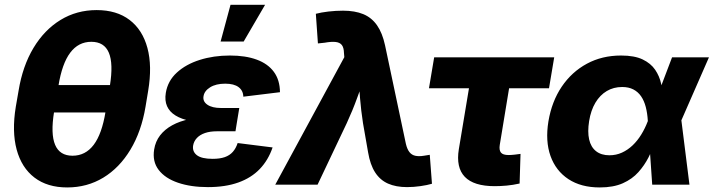

<svg xmlns="http://www.w3.org/2000/svg" viewBox="-20 -782 3022 813"><path d="M264.6 11.7Q180.7 11.7 126 -30Q71.3 -71.8 50.5 -148.7Q29.8 -225.6 46.9 -330.1L58.6 -397.5Q75.7 -502.4 121.8 -579.1Q168 -655.8 236.3 -697.5Q304.7 -739.3 389.2 -739.3Q474.1 -739.3 528.8 -697.5Q583.5 -655.8 604.2 -579.1Q625 -502.4 607.4 -397.5L596.2 -330.1Q578.6 -225.1 532.2 -148.2Q485.8 -71.3 417.5 -29.8Q349.1 11.7 264.6 11.7ZM287.1 -122.6Q341.8 -122.6 376.7 -168.7Q411.6 -214.8 426.8 -308.6L445.3 -418.9Q460.4 -512.7 440.9 -558.8Q421.4 -605 366.7 -605Q312 -605 277.3 -558.8Q242.7 -512.7 227.5 -418.9L209 -308.6Q193.8 -214.8 213.4 -168.7Q232.9 -122.6 287.1 -122.6ZM183.1 -305.7 202.6 -421.9H469.2L450.2 -305.7Z M860.4 10.3Q788.1 10.3 733.6 -8.3Q679.2 -26.9 651.9 -62.5Q624.5 -98.1 632.8 -149.4Q638.2 -183.1 657.7 -208.5Q677.2 -233.9 709 -251.5Q740.7 -269 783.4 -277.8Q826.2 -286.6 878.4 -286.6H986.8L977.1 -226.1H899.4Q869.6 -226.1 848.1 -218.8Q826.7 -211.4 814 -198Q801.3 -184.6 797.9 -166.5Q793.5 -140.6 813.5 -125Q833.5 -109.4 880.4 -109.4Q911.1 -109.4 931.9 -116.7Q952.6 -124 965.8 -138.9Q979 -153.8 986.3 -176.3L1134.3 -157.7Q1115.7 -103.5 1079.8 -66.2Q1043.9 -28.8 989.3 -9.3Q934.6 10.3 860.4 10.3ZM876 -262.2Q825.7 -262.2 787.1 -269.8Q748.5 -277.3 723.1 -293Q697.8 -308.6 687.3 -332.5Q676.8 -356.4 682.1 -388.7Q690.4 -439.5 728.8 -474.6Q767.1 -509.8 825.7 -528.3Q884.3 -546.9 953.6 -546.9Q1020 -546.9 1067.1 -529.5Q1114.3 -512.2 1139.6 -477.8Q1165 -443.4 1165.5 -391.6L1010.3 -372.6Q1009.8 -398.4 990.2 -413.1Q970.7 -427.7 933.6 -427.7Q894.5 -427.7 869.9 -412.4Q845.2 -397 841.8 -374.5Q837.9 -352.5 858.2 -338.6Q878.4 -324.7 916 -324.7H993.2L982.9 -262.2ZM914.1 -606 956.1 -761.7H1102.5L1011.7 -606Z M1145.5 0 1438 -540 1436.5 -557.6Q1436 -580.1 1427.7 -591.1Q1419.4 -602.1 1401.6 -604.2Q1383.8 -606.4 1354.5 -601.1L1326.2 -598.1L1317.4 -723.6Q1339.4 -729.5 1370.8 -733.2Q1402.3 -736.8 1432.6 -736.8Q1482.4 -736.8 1518.1 -722.2Q1553.7 -707.5 1576.4 -675Q1599.1 -642.6 1610.4 -590.3L1698.7 -172.9Q1704.1 -149.9 1713.9 -137.7Q1723.6 -125.5 1739 -122.3Q1754.4 -119.1 1775.4 -122.6L1799.8 -126.5L1809.1 -3.9Q1789.1 2 1760.5 6.1Q1731.9 10.3 1703.6 10.3Q1656.7 10.3 1623 -4.6Q1589.4 -19.5 1568.4 -52Q1547.4 -84.5 1538.6 -137.2L1517.1 -260.3Q1508.8 -313.5 1504.4 -367.4Q1500 -421.4 1497.1 -481.4H1534.7Q1511.7 -421.4 1492.4 -367.7Q1473.1 -314 1448.2 -260.3L1324.7 0Z M2074.7 6.3Q1986.3 6.3 1948.2 -33.2Q1910.2 -72.8 1922.9 -150.4L1965.8 -408.2H1796.4L1818.4 -539.1H2326.7L2304.7 -408.2H2135.7L2096.2 -168.5Q2092.8 -146.5 2101.1 -136Q2109.4 -125.5 2133.8 -125.5Q2143.6 -125.5 2159.4 -127.2Q2175.3 -128.9 2184.1 -130.4L2180.2 -4.9Q2151.9 1.5 2125.2 3.9Q2098.6 6.3 2074.7 6.3Z M2519.5 11.7Q2440.4 11.7 2387 -23.4Q2333.5 -58.6 2311 -121.6Q2288.6 -184.6 2302.2 -268.1Q2316.4 -352.5 2358.6 -415Q2400.9 -477.5 2465.1 -512.2Q2529.3 -546.9 2609.9 -546.9Q2666.5 -546.9 2701.2 -530.3Q2735.8 -513.7 2754.2 -486.6Q2772.5 -459.5 2779.5 -427.5Q2786.6 -395.5 2788.1 -364.3H2835.4L2864.7 -276.4L2899.4 0H2741.7L2723.1 -271Q2721.2 -302.7 2714.4 -329.1Q2707.5 -355.5 2694.6 -374.3Q2681.6 -393.1 2661.9 -403.3Q2642.1 -413.6 2614.3 -413.6Q2578.1 -413.6 2549.3 -396.5Q2520.5 -379.4 2501.2 -347.2Q2481.9 -314.9 2474.6 -269.5Q2467.3 -224.1 2474.6 -191.7Q2481.9 -159.2 2503.9 -141.8Q2525.9 -124.5 2560.5 -124.5Q2588.9 -124.5 2613.5 -135.7Q2638.2 -147 2658.7 -166.5Q2679.2 -186 2695.3 -212.2Q2711.4 -238.3 2722.7 -268.1L2825.7 -539.1H2981.9L2863.3 -268.1L2804.7 -181.2H2755.4Q2743.2 -149.4 2726.1 -115.7Q2709 -82 2683.1 -53Q2657.2 -23.9 2617.4 -6.1Q2577.6 11.7 2519.5 11.7Z"/></svg>

Font: Inter 18pt ExtraBold
Style: Italic
Weight: 800
Italic angle: -9.3988°
Designer: Rasmus Andersson
Foundry: rsms
Version: Version 4.001;git-66647c0bb